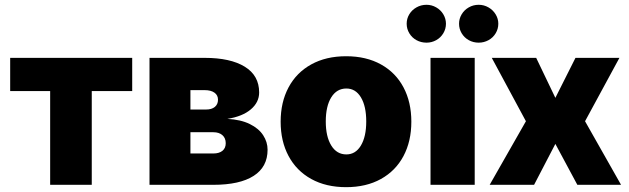

<svg xmlns="http://www.w3.org/2000/svg" viewBox="-20 -772 2628 802"><path d="M22.5 -530.3H532.2V-391.6H363.3V0H189.5V-391.6H22.5Z M604.5 -530.3H835Q942.4 -530.3 1002.4 -493.4Q1062.5 -456.5 1062.5 -385.7Q1062.5 -344.7 1027.8 -315.2Q993.2 -285.6 929.7 -275.4Q985.8 -272.5 1023.4 -253.9Q1061 -235.4 1079.3 -207Q1097.7 -178.7 1097.7 -146.5Q1097.7 -74.7 1039.6 -37.4Q981.4 0 871.1 0H604.5ZM922.9 -173.8Q922.9 -195.3 908.9 -207.5Q895 -219.7 871.1 -219.7H775.4V-130.9H871.1Q895.5 -130.9 909.2 -142.1Q922.9 -153.3 922.9 -173.8ZM890.6 -355.5Q890.6 -374.5 875.7 -385Q860.8 -395.5 835 -395.5H775.4V-314.5H840.8Q864.3 -314.5 877.4 -325.4Q890.6 -336.4 890.6 -355.5Z M1152.3 -263.7Q1152.3 -345.2 1185.3 -407Q1218.3 -468.8 1280 -502.9Q1341.8 -537.1 1425.8 -537.1Q1509.8 -537.1 1571.3 -502.9Q1632.8 -468.8 1665.5 -407Q1698.2 -345.2 1698.2 -263.7Q1698.2 -182.1 1665.5 -120.4Q1632.8 -58.6 1571.3 -24.4Q1509.8 9.8 1425.8 9.8Q1341.8 9.8 1280 -24.4Q1218.3 -58.6 1185.3 -120.4Q1152.3 -182.1 1152.3 -263.7ZM1509.8 -264.6Q1509.8 -328.6 1487.5 -365.5Q1465.3 -402.3 1426.8 -402.3Q1386.7 -402.3 1363.8 -365.5Q1340.8 -328.6 1340.8 -264.6Q1340.8 -201.2 1363.8 -164.1Q1386.7 -127 1426.8 -127Q1465.3 -127 1487.5 -164.1Q1509.8 -201.2 1509.8 -264.6Z M1778.3 -530.3H1962.9V0H1778.3ZM1678.7 -672.9Q1678.7 -694.3 1689.7 -712.4Q1700.7 -730.5 1719.7 -741.2Q1738.8 -752 1761.7 -752Q1783.2 -752 1802 -741.2Q1820.8 -730.5 1831.8 -712.2Q1842.8 -693.8 1842.8 -672.9Q1842.8 -651.4 1831.8 -633.1Q1820.8 -614.7 1802 -604.2Q1783.2 -593.8 1761.7 -593.8Q1738.8 -593.8 1719.7 -604.2Q1700.7 -614.7 1689.7 -633.1Q1678.7 -651.4 1678.7 -672.9ZM1897.5 -672.9Q1897.5 -693.8 1908.4 -712.2Q1919.4 -730.5 1938.2 -741.2Q1957 -752 1979.5 -752Q2001.5 -752 2020.3 -741.2Q2039.1 -730.5 2050.3 -712.2Q2061.5 -693.8 2061.5 -672.9Q2061.5 -651.4 2050.5 -633.1Q2039.6 -614.7 2020.5 -604.2Q2001.5 -593.8 1979.5 -593.8Q1957 -593.8 1938.2 -604.2Q1919.4 -614.7 1908.4 -633.1Q1897.5 -651.4 1897.5 -672.9Z M2299.8 -363.3 2383.8 -530.3H2567.4L2423.8 -265.6L2574.2 0H2391.6L2299.8 -170.9L2210.9 0H2025.4L2176.8 -265.6L2034.2 -530.3H2219.7Z"/></svg>

Font: Pretendard Std Black
Style: Regular
Weight: 900
Designer: Base glyphs from Inter by Rasmus Andersson; Hangeul glyphs from Noto Sans CJK(Source Han Sans) by Jang Soo-young and Kan
Foundry: Kil Hyung-jin
Version: Version 1.309